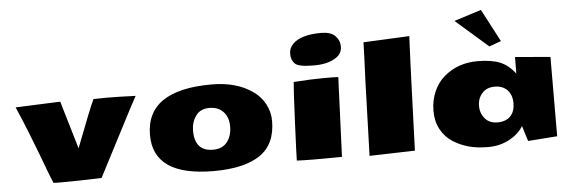

<svg xmlns="http://www.w3.org/2000/svg" viewBox="-52 -1010 3575 1200"><g transform="rotate(-5 1735.0 -410.5)"><path d="M220.7 -43.9Q110.8 -339.4 45.9 -486.3Q298.3 -497.1 312.3 -497.1Q326.2 -497.1 327.1 -497.1L339.8 -453.1Q384.8 -302.2 415.5 -197.3Q510.3 -445.3 535.2 -496.1Q557.1 -497.1 621.8 -497.1Q686.5 -497.1 799.3 -492.7L761.2 -421.9L542.5 0Q394 5.4 277.3 5.4L240.7 4.4Z M1137.7 -244.1Q1137.7 -115.2 1252.9 -115.2Q1311 -115.2 1341.1 -153.8Q1371.1 -192.4 1371.1 -250.5Q1371.1 -308.6 1339.1 -343Q1307.1 -377.4 1251 -377.4Q1194.8 -377.4 1166.3 -337.6Q1137.7 -297.9 1137.7 -244.1ZM867.2 -240.2Q867.2 -522.5 1278.3 -522.5Q1431.6 -522.5 1532.2 -453.1Q1581.1 -419.9 1608.2 -369.6Q1635.3 -319.3 1635.3 -263.2Q1635.3 -116.2 1536.4 -49.1Q1437.5 18.1 1245.1 18.1Q867.2 18.1 867.2 -240.2Z M2050.8 -0.5Q1842.3 2.4 1767.6 -2Q1767.6 -31.2 1776.9 -239.3Q1786.1 -447.3 1791 -493.2Q1909.7 -501 1978.8 -501Q2047.9 -501 2071.3 -499.5ZM1988.8 -783.7Q2047.9 -783.7 2075.9 -755.6Q2104 -727.5 2104 -688Q2104 -648.4 2072.3 -624Q2022 -585 1925.8 -585Q1829.6 -585 1806.9 -608.4Q1784.2 -631.8 1784.2 -668.9Q1783.7 -706.1 1811 -732.9Q1862.8 -783.7 1988.8 -783.7Z M2247.1 -702.1 2535.6 -715.8Q2527.8 -552.7 2519.8 -320.1Q2511.7 -87.4 2508.3 0.5L2223.1 8.3L2237.8 -453.1Q2247.1 -674.3 2247.1 -702.1Z M2825.2 -785.6Q2994.1 -839.4 2994.6 -839.4H2996.1L3103.5 -634.8L3028.8 -607.9ZM2736.8 -449.2Q2822.8 -522.5 2946.3 -522.5Q3031.7 -522.5 3085.9 -501Q3140.1 -479.5 3181.6 -423.8L3182.6 -527.8L3403.3 -509.3L3401.9 -11.7L3218.3 2L3188.5 -94.2Q3157.7 -44.4 3098.6 -13.2Q3039.6 18.1 2968.3 18.1Q2897 18.1 2843.8 3.2Q2790.5 -11.7 2745.4 -41Q2700.2 -70.3 2672.9 -120.1Q2645.5 -169.9 2645.5 -236.1Q2645.5 -302.2 2670.2 -358.2Q2694.8 -414.1 2736.8 -449.2ZM2960 -321.5Q2931.6 -288.6 2931.6 -242.9Q2931.6 -197.3 2959.5 -163.8Q2987.3 -130.4 3039.1 -130.4Q3090.8 -130.4 3119.4 -159.9Q3147.9 -189.5 3147.9 -241.2Q3147.9 -293 3119.1 -323.7Q3090.3 -354.5 3039.3 -354.5Q2988.3 -354.5 2960 -321.5Z"/></g></svg>

Font: Seymour One
Style: Book
Weight: 400
Designer: vernon adams
Foundry: vernon adams
Version: Version 1.000; ttfautohint (v0.93) -l 8 -r 50 -G 200 -x 0 -w